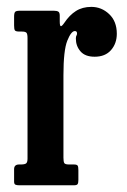

<svg xmlns="http://www.w3.org/2000/svg" viewBox="-20 -552 379 572"><path d="M62 -438.5Q62 -450.5 59 -454.2Q56 -458 44.5 -458H37.5Q26.5 -458 24.2 -461.8Q22 -465.5 22 -476.5V-502Q22 -513 25 -516.5Q28 -520 38.5 -520H140.5Q149 -520 153.5 -517.5Q158 -515 158 -505.5V-488.5Q158 -475 161 -474Q164 -473 172 -484.5Q187 -507 206.2 -519.2Q225.5 -531.5 252 -531.5Q282.5 -531.5 305.2 -510Q328 -488.5 328 -451.5Q328 -422.5 310.8 -402.8Q293.5 -383 262 -383Q233.5 -383 219.8 -399Q206 -415 206 -437Q206 -443.5 207.8 -446Q209.5 -448.5 209.5 -452.5Q209.5 -459.5 203 -459.5Q192 -459.5 180.5 -430.8Q169 -402 169 -328V-82Q169 -70.5 171.5 -66.2Q174 -62 185.5 -62H200Q209.5 -62 211.5 -58.2Q213.5 -54.5 213.5 -45V-16Q213.5 -7 211.2 -3.5Q209 0 200 0H37.5Q30 0 26 -1.8Q22 -3.5 22 -11V-48Q22 -62 37 -62H42Q53.5 -62 57.8 -65.2Q62 -68.5 62 -79.5Z"/></svg>

Font: Besley* Condensed Medium
Style: Regular
Weight: 500
Width: 3
Designer: Owen Earl
Foundry: indestructible type*
Version: Version 3.000; ttfautohint (v1.8.3)